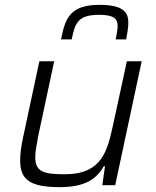

<svg xmlns="http://www.w3.org/2000/svg" viewBox="-20 -762 641 790"><path d="M389 -742C265 -742 248 -683 231 -600H275C289 -666 299 -701 388 -701C448 -701 464 -685 464 -655C464 -639 460 -622 456 -600H499C504 -625 508 -648 508 -669C508 -714 484 -742 389 -742ZM225 8C335 8 379 -29 407 -78H412L401 0H454L563 -510H502L445 -247C422 -143 401 -45 246 -45C158 -45 125 -56 125 -116C125 -138 131 -169 138 -206L203 -510H142L75 -197C67 -160 63 -128 63 -102C63 -25 100 8 225 8Z"/></svg>

Font: Saira UNSAM Light Italic
Style: Regular
Weight: 300
Italic angle: -12°
Designer: Hector Gatti with collaboration of the Omnibus-Type team
Foundry: Omnibus-Type
Version: Version 0.072;PS 000.072;hotconv 1.0.88;makeotf.lib2.5.64775